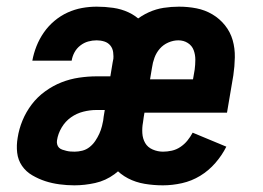

<svg xmlns="http://www.w3.org/2000/svg" viewBox="-20 -548 790 576"><path d="M203 8Q181 8 158.5 5Q136 2 116 -4.5Q96 -11 77 -22Q58 -33 46 -50.5Q34 -68 31.5 -90Q29 -112 33 -135Q37 -161 47.5 -186.5Q58 -212 75 -234.5Q92 -257 115.5 -274Q139 -291 164.5 -301Q190 -311 217 -315Q244 -319 270 -319H312L320 -368Q321 -379 319.5 -391Q318 -403 311 -411.5Q304 -420 293 -423.5Q282 -427 270 -427Q257 -427 244.5 -423.5Q232 -420 221 -411.5Q210 -403 203.5 -391Q197 -379 195 -366H77Q81 -388 89.5 -409.5Q98 -431 111.5 -450.5Q125 -470 143.5 -485.5Q162 -501 183 -510.5Q204 -520 226 -524Q248 -528 270 -528Q295 -528 319.5 -524.5Q344 -521 365.5 -511Q387 -501 403.5 -484.5Q420 -468 429.5 -446.5Q439 -425 440 -400.5Q441 -376 437 -351L400 -130H397Q387 -100 368.5 -72.5Q350 -45 323.5 -25.5Q297 -6 265.5 1Q234 8 203 8ZM204 -93Q215 -93 227 -96Q239 -99 249 -107Q259 -115 266 -125.5Q273 -136 278 -147Q283 -158 286 -170Q289 -182 291 -193L295 -218H269Q250 -218 230 -213Q210 -208 193 -196Q176 -184 165 -165.5Q154 -147 151 -127Q150 -121 151.5 -115Q153 -109 157 -105Q161 -101 167 -99Q173 -97 179 -95.5Q185 -94 191 -93.5Q197 -93 204 -93ZM469 8Q441 8 414 3.5Q387 -1 364 -13Q341 -25 323 -45Q305 -65 296.5 -89.5Q288 -114 287.5 -142Q287 -170 291 -198L318 -361Q322 -384 330 -406.5Q338 -429 351.5 -449Q365 -469 384.5 -485Q404 -501 426 -511Q448 -521 471 -524.5Q494 -528 517 -528Q544 -528 569.5 -523Q595 -518 617 -505Q639 -492 655 -472Q671 -452 678 -427.5Q685 -403 684.5 -376Q684 -349 680 -322L661 -210H413L409 -181Q406 -165 407 -148.5Q408 -132 415.5 -119Q423 -106 438 -99.5Q453 -93 469 -93Q482 -93 495.5 -96Q509 -99 521 -107Q533 -115 542 -126Q551 -137 558 -150L659 -108Q646 -82 626 -59Q606 -36 580.5 -20.5Q555 -5 526 1.5Q497 8 469 8ZM430 -310H559L564 -339Q566 -354 566 -369Q566 -384 561 -397.5Q556 -411 543.5 -419Q531 -427 515 -427Q500 -427 485 -420.5Q470 -414 459.5 -402Q449 -390 443.5 -375Q438 -360 436 -345Z"/></svg>

Font: Iosevka Aile
Style: Bold Italic
Weight: 700
Italic angle: -9°
Designer: Belleve Invis
Foundry: Belleve Invis
Version: Version 28.0.1; ttfautohint (v1.8.4)